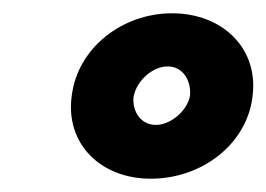

<svg xmlns="http://www.w3.org/2000/svg" viewBox="-20 -740 401 289"><path d="M88 -596C78 -524 131 -471 207 -471C283 -471 351 -522 360 -594C370 -667 315 -720 239 -720C164 -720 97 -668 88 -596ZM181 -594C185 -618 210 -641 234 -640C256 -639 268 -618 266 -596C262 -573 236 -551 213 -552C191 -553 179 -573 181 -594Z"/></svg>

Font: Jost* Black
Style: Italic
Weight: 900
Italic angle: -10°
Version: Version 3.7